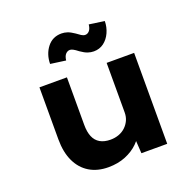

<svg xmlns="http://www.w3.org/2000/svg" viewBox="-135 -905 1062 1053"><g transform="rotate(-20 396.0 -378.0)"><path d="M323.6 10.6Q259.7 10.6 213.4 -17.4Q167.1 -45.3 141.9 -98.6Q116.7 -152 116.7 -227.3V-530.7H277.1V-253Q277.1 -211.8 288.8 -183.9Q300.5 -156 325 -141.7Q349.6 -127.5 385.6 -127.5Q411.6 -127.5 434 -135.6Q456.4 -143.7 473 -159.2Q489.6 -174.6 499.3 -195.4Q508.9 -216.2 508.9 -241.6V-530.7H669.3V0H518.7L511.8 -108.9L541.3 -120.9Q529.8 -86.3 499.1 -56.1Q468.4 -25.9 423.7 -7.6Q379 10.6 323.6 10.6ZM465.2 -613.9Q448 -613.9 430.5 -619.8Q413 -625.8 390 -641.9Q372.1 -656 361.5 -661.3Q350.8 -666.7 343.4 -666.7Q329.2 -666.7 318.4 -655.1Q307.5 -643.4 304.7 -619L215.4 -631.3Q216.3 -687.8 247.2 -727.5Q278.1 -767.2 330.6 -767.2Q347.7 -767.2 364.7 -761.5Q381.6 -755.8 404.1 -740.4Q417.8 -730.1 429.3 -722.6Q440.9 -715 451.8 -715Q465.8 -715 476.2 -727.1Q486.5 -739.2 488.8 -762.6L578 -749.8Q577.6 -714.3 563.3 -682.9Q549 -651.4 523.9 -632.6Q498.7 -613.9 465.2 -613.9Z"/></g></svg>

Font: Lexend Exa
Style: Regular
Weight: 400
Designer: Bonnie Shaver-Troup, Thomas Jockin
Foundry: Lexend
Version: Version 1.007